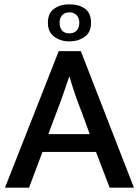

<svg xmlns="http://www.w3.org/2000/svg" viewBox="-20 -866 641 886"><path d="M201 -761Q201 -805 229.5 -825.5Q258 -846 300 -846Q344 -846 372 -826Q400 -806 400 -761Q400 -716 370 -695.5Q340 -675 300 -675Q260 -675 230.5 -696.5Q201 -718 201 -761ZM255 -761Q255 -738 266.5 -725Q278 -712 300 -712Q322 -712 334 -725Q346 -738 346 -761Q346 -783 333.5 -796Q321 -809 300 -809Q279 -809 267 -796Q255 -783 255 -761ZM203 -247H394L357 -349Q340 -391 327.5 -427.5Q315 -464 301 -511H299Q284 -467 271 -429.5Q258 -392 241 -348ZM251 -630H353L598 0H486L423 -165H176L114 0H3Z"/></svg>

Font: Ek Mukta Medium
Style: Regular
Weight: 500
Designer: Girish Dalvi and Yashodeep Gholap
Foundry: Ek Type
Version: Version 2.538;PS 1.002;hotconv 16.6.51;makeotf.lib2.5.65220;